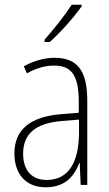

<svg xmlns="http://www.w3.org/2000/svg" viewBox="-20 -784 463 814"><path d="M326 -757V-764H284C253 -716 212 -665 169 -616V-606H191C235 -645 294 -711 326 -757ZM211 -539C167 -539 121 -525 81 -503L94 -473C137 -497 175 -506 210 -506C282 -506 314 -466 314 -352V-306L240 -300C113 -290 41 -238 41 -133C41 -54 83 10 174 10C257 10 295 -38 316 -93H318L322 0H350V-357C350 -486 307 -539 211 -539ZM242 -271 315 -277V-219C314 -100 273 -21 178 -21C115 -21 78 -61 78 -133C78 -219 134 -262 242 -271Z"/></svg>

Font: Noto Sans Bengali Condensed ExtraLight
Style: Regular
Weight: 200
Width: 3
Designer: Joana Ranito - Universal Thirst; Jelle Bosma - Monotype Design Team
Foundry: Universal Thirst ehf.
Version: Version 3.000